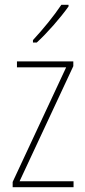

<svg xmlns="http://www.w3.org/2000/svg" viewBox="-20 -784 357 804"><path d="M267 -757V-764H237C204 -715 163 -665 118 -616V-606H134C177 -645 233 -709 267 -757ZM288 0V-25H62L287 -507V-527H51V-502H257L33 -22V0Z"/></svg>

Font: Noto Sans Khmer UI Condensed Thin
Style: Regular
Weight: 100
Width: 3
Designer: Danh Hong and the Monotype Design Team
Foundry: Monotype Imaging Inc.
Version: Version 2.002